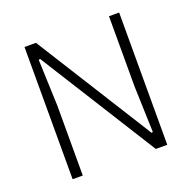

<svg xmlns="http://www.w3.org/2000/svg" viewBox="-112 -723 834 835"><g transform="rotate(-20 305.0 -306.0)"><path d="M86 -612H139L478 -72L484 -74L477 -288V-612H524V0H471L132 -540L125 -538L133 -324V0H86Z"/></g></svg>

Font: Athiti Light
Style: Regular
Weight: 300
Designer: CadsonDemak Team
Foundry: CadsonDemak
Version: Version 1.033